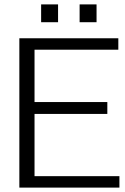

<svg xmlns="http://www.w3.org/2000/svg" viewBox="-20 -853 570 873"><path d="M167 -833H244V-752H167ZM419 -833V-752H342V-833ZM523 0H68V-679H518V-627H137V-389H468V-335H137V-52H523Z"/></svg>

Font: Pavanam
Style: Regular
Weight: 400
Designer: Tharique Azeez
Foundry: Tharique Azeez
Version: Version 1.86; ttfautohint (v1.3) -l 8 -r 50 -G 200 -x 14 -D 